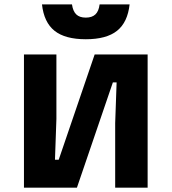

<svg xmlns="http://www.w3.org/2000/svg" viewBox="-20 -864 790 884"><path d="M90.3 -613.1H239.7V-316.2L233.1 -128.5H250.3L415.8 -613.1H659.7V0H510.3V-296.9L516.9 -484.7H499.7L334.2 0H90.3ZM375 -782.9Q403.8 -782.9 419.4 -797.8Q434.9 -812.7 438.6 -843.8H576.7Q567.7 -761.3 519 -722.3Q470.2 -683.3 375 -683.3Q279.8 -683.3 231 -722.3Q182.3 -761.3 173.3 -843.8H311.4Q315.7 -812.7 331 -797.8Q346.2 -782.9 375 -782.9Z"/></svg>

Font: Martian Mono VF sWd Rg
Style: Regular
Weight: 400
Width: 6
Monospace: yes
Designer: Roman Shamin
Foundry: Evil Martians
Version: Version 1.100